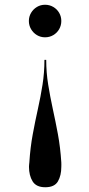

<svg xmlns="http://www.w3.org/2000/svg" viewBox="-20 -550 376 808"><path d="M170.5 238Q132.5 238 117.2 213.2Q102 188.5 102 152Q102 147.5 102.5 143Q103 138.5 103.5 133.5Q107.5 70.5 117.8 15.2Q128 -40 139.5 -91.5Q151 -143 159 -193.8Q167 -244.5 167 -298H174.5Q174.5 -244.5 182.8 -193.8Q191 -143 202.2 -91.5Q213.5 -40 223.8 15.2Q234 70.5 238 133.5Q238.5 138.5 238.2 143Q238 147.5 238 152.5Q238 188.5 223.8 213.2Q209.5 238 170.5 238ZM169.5 -393Q151 -393 135.5 -402.2Q120 -411.5 110.8 -427.2Q101.5 -443 101.5 -461.5Q101.5 -480.5 110.8 -496Q120 -511.5 135.5 -520.8Q151 -530 169.5 -530Q188.5 -530 204.2 -520.8Q220 -511.5 229 -496Q238 -480.5 238 -461.5Q238 -443 229 -427.2Q220 -411.5 204.2 -402.2Q188.5 -393 169.5 -393Z"/></svg>

Font: BodoniModa_28ptMedium
Style: Regular
Weight: 500
Designer: Owen Earl
Foundry: indestructible type
Version: Version 2.004